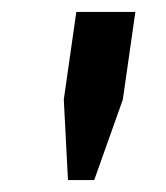

<svg xmlns="http://www.w3.org/2000/svg" viewBox="-20 -706 278 322"><path d="M94 -404 87 -539 108 -686H207L186 -539L138 -404Z"/></svg>

Font: Chivo Medium
Style: Italic
Weight: 500
Italic angle: -8.05°
Designer: Hector Gatti
Foundry: Omnibus-Type
Version: Version 2.002